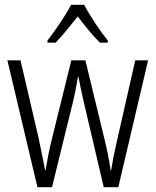

<svg xmlns="http://www.w3.org/2000/svg" viewBox="-20 -785 652 805"><path d="M333 -765H278C256 -721 210 -655 179 -615V-606H213C241 -634 276 -679 306 -716C335 -678 368 -636 399 -606H432V-615C405 -648 356 -719 333 -765ZM332 -354 415 0H476L601 -532H547L469 -188C458 -141 452 -110 446 -71H444C437 -119 427 -166 417 -206L338 -532H279L199 -208C186 -158 177 -106 171 -71H169C161 -113 152 -159 141 -210L66 -532H11L137 0H198L285 -354C294 -390 301 -429 307 -463H309C315 -430 323 -392 332 -354Z"/></svg>

Font: Noto Sans Devanagari Condensed Light
Style: Regular
Weight: 300
Width: 3
Designer: Jelle Bosma - Monotype Design Team
Foundry: Monotype Imaging Inc.
Version: Version 2.004